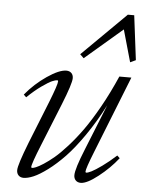

<svg xmlns="http://www.w3.org/2000/svg" viewBox="-52 -739 603 792"><g transform="rotate(5 250.0 -343.0)"><path d="M279.3 -502 263.7 -517.1 445.3 -696.8H471.7L494.6 -512.7L471.7 -502L434.1 -634.8ZM75.2 11.2Q62 11.2 54.2 3.2Q46.4 -4.9 46.4 -18.1Q46.4 -40 83.5 -134.8L153.3 -309.6Q182.6 -383.8 182.6 -397.5Q182.6 -401.9 178.7 -401.9Q171.9 -401.9 158.2 -396.2Q144.5 -390.6 116.5 -370.8Q88.4 -351.1 57.1 -320.8L46.4 -331.1Q84.5 -377.4 134 -411.1Q183.6 -444.8 212.9 -444.8Q226.1 -444.8 233.9 -437Q241.7 -429.2 241.7 -416Q241.7 -393.6 206.1 -304.7L136.2 -131.3Q103 -49.8 103 -36.1Q103 -32.7 106.9 -32.7Q111.8 -32.7 122.8 -37.1Q133.8 -41.5 153.6 -54.2Q173.3 -66.9 196 -85.9Q218.8 -105 248 -137.5Q277.3 -169.9 306.4 -210.4Q335.4 -251 368.9 -310.5Q402.3 -370.1 432.6 -439.5H482.4L356 -120.6Q327.6 -49.3 327.6 -36.6Q327.6 -32.7 331.1 -32.7Q337.4 -32.7 352.3 -40Q367.2 -47.4 394.8 -67.1Q422.4 -86.9 452.6 -114.3L463.4 -104Q429.7 -61 383.5 -24.9Q337.4 11.2 312 11.2Q298.8 11.2 291 3.2Q283.2 -4.9 283.2 -18.1Q283.2 -44.4 317.4 -128.4L393.1 -316.9Q356.9 -246.6 316.9 -189Q276.9 -131.3 242.2 -95.2Q207.5 -59.1 174.1 -34.2Q140.6 -9.3 116.5 1Q92.3 11.2 75.2 11.2Z"/></g></svg>

Font: Elstob Light
Style: Italic
Weight: 300
Italic angle: -20°
Designer: Peter S. Baker
Version: Version 1.015